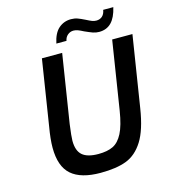

<svg xmlns="http://www.w3.org/2000/svg" viewBox="-132 -1025 1000 1135"><g transform="rotate(-15 368.0 -457.5)"><path d="M106 -211Q106 -263 119 -338L182 -738H306L240 -320Q230 -246 230 -220Q230 -159 261 -132Q292 -105 359 -105Q414 -105 449 -122Q484 -139 508 -185.5Q532 -232 546 -320L612 -738H736L667 -302Q647 -174 605 -107.5Q563 -41 501.5 -17.5Q440 6 343 6Q223 6 164.5 -45Q106 -96 106 -211ZM407 -917Q429 -917 447 -910.5Q465 -904 491 -891Q512 -880 525 -875Q538 -870 551 -870Q573 -870 587.5 -883Q602 -896 606 -921H668Q654 -860 625 -830.5Q596 -801 550 -801Q530 -801 512 -807.5Q494 -814 465 -827Q444 -838 430.5 -843Q417 -848 404 -848Q384 -848 368.5 -835Q353 -822 349 -800H287Q300 -862 332 -889.5Q364 -917 407 -917Z"/></g></svg>

Font: Exo SemiBold
Style: Italic
Weight: 600
Italic angle: -9°
Designer: Natanael Gama
Foundry: Natanael Gama
Version: Version 1.500; ttfautohint (v1.6)